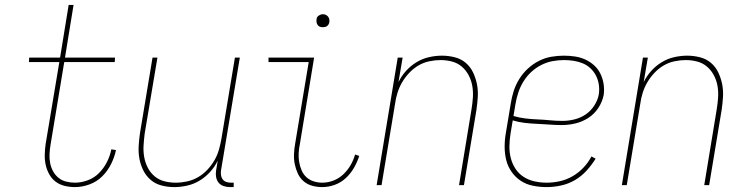

<svg xmlns="http://www.w3.org/2000/svg" viewBox="-20 -755 3040 783"><path d="M286 8Q264 8 243.5 3Q223 -2 207 -14Q191 -26 181 -44Q171 -62 166.5 -82Q162 -102 162.5 -124Q163 -146 166 -167L222 -502H98L99 -520H225L260 -735H280L245 -520H449L448 -502H242L186 -164Q183 -146 182 -127Q181 -108 184.5 -90Q188 -72 196.5 -56.5Q205 -41 218.5 -30Q232 -19 249.5 -14.5Q267 -10 286 -10Q312 -10 338.5 -20Q365 -30 384.5 -50Q404 -70 416.5 -95Q429 -120 434 -146L453 -143Q447 -114 433 -86Q419 -58 397 -36Q375 -14 345 -3Q315 8 286 8Z M691 8Q664 8 639 1.5Q614 -5 595 -21Q576 -37 564.5 -60Q553 -83 548.5 -108Q544 -133 545.5 -159.5Q547 -186 551 -213L602 -520H622L570 -210Q567 -186 565.5 -162Q564 -138 568 -115Q572 -92 582.5 -71.5Q593 -51 610 -36.5Q627 -22 649.5 -16Q672 -10 697 -10Q719 -10 742.5 -15Q766 -20 787 -32Q808 -44 825 -62Q842 -80 854 -100.5Q866 -121 872.5 -143.5Q879 -166 883 -189L938 -520H958L881 -58Q880 -49 881.5 -39.5Q883 -30 888.5 -23Q894 -16 903 -13Q912 -10 921 -10H933V8H918Q905 8 892.5 4Q880 0 872 -9.5Q864 -19 861.5 -32Q859 -45 861 -58L868 -100Q856 -75 837 -54Q818 -33 794 -18.5Q770 -4 743 2Q716 8 691 8Z M1294 8Q1273 8 1253 2.5Q1233 -3 1218 -16Q1203 -29 1194.5 -47.5Q1186 -66 1182 -86Q1178 -106 1179 -127.5Q1180 -149 1184 -171L1239 -502H1075V-520H1261L1203 -168Q1199 -149 1198 -130.5Q1197 -112 1200 -94.5Q1203 -77 1210 -60.5Q1217 -44 1229.5 -32.5Q1242 -21 1259 -15.5Q1276 -10 1294 -10Q1317 -10 1339.5 -18.5Q1362 -27 1380 -44Q1398 -61 1410 -82Q1422 -103 1428 -125L1445 -119Q1437 -94 1423.5 -70.5Q1410 -47 1390 -28.5Q1370 -10 1344.5 -1Q1319 8 1294 8ZM1296 -644Q1290 -644 1284.5 -646Q1279 -648 1275.5 -653Q1272 -658 1271 -664Q1270 -670 1271 -676Q1271 -681 1273.5 -685Q1276 -689 1280 -691.5Q1284 -694 1288 -695.5Q1292 -697 1297 -697Q1303 -697 1308.5 -694.5Q1314 -692 1318 -687Q1322 -682 1323 -676Q1324 -670 1323 -664Q1322 -659 1319.5 -655Q1317 -651 1313.5 -648.5Q1310 -646 1305.5 -645Q1301 -644 1296 -644Z M1516 0 1602 -520H1622L1605 -420Q1617 -445 1636 -466Q1655 -487 1679 -501.5Q1703 -516 1730 -522Q1757 -528 1782 -528Q1809 -528 1834.5 -521.5Q1860 -515 1879 -499Q1898 -483 1909 -460Q1920 -437 1925 -412Q1930 -387 1928.5 -360.5Q1927 -334 1923 -307L1872 0H1852L1903 -310Q1907 -334 1908.5 -358Q1910 -382 1906 -405Q1902 -428 1891 -448.5Q1880 -469 1863 -483.5Q1846 -498 1823.5 -504Q1801 -510 1776 -510Q1754 -510 1730.5 -505Q1707 -500 1686.5 -488Q1666 -476 1649 -458Q1632 -440 1620 -419.5Q1608 -399 1601 -376.5Q1594 -354 1591 -331L1536 0Z M2209 8Q2181 8 2153.5 2.5Q2126 -3 2104 -17.5Q2082 -32 2066.5 -54Q2051 -76 2044.5 -102Q2038 -128 2038 -156.5Q2038 -185 2043 -213L2063 -333Q2067 -359 2075 -384Q2083 -409 2097.5 -432.5Q2112 -456 2132.5 -475Q2153 -494 2177.5 -506.5Q2202 -519 2228 -523.5Q2254 -528 2280 -528Q2303 -528 2325.5 -524.5Q2348 -521 2367.5 -512Q2387 -503 2403 -488.5Q2419 -474 2428.5 -454.5Q2438 -435 2441.5 -413Q2445 -391 2442 -368Q2437 -341 2420.5 -315.5Q2404 -290 2379 -274Q2354 -258 2326 -251.5Q2298 -245 2271 -245Q2246 -245 2220.5 -247Q2195 -249 2169.5 -250Q2144 -251 2119 -254Q2094 -257 2071 -264L2062 -210Q2058 -185 2057.5 -159.5Q2057 -134 2063 -110.5Q2069 -87 2082 -67Q2095 -47 2115 -34Q2135 -21 2159.5 -15.5Q2184 -10 2209 -10Q2236 -10 2263 -16Q2290 -22 2314.5 -36Q2339 -50 2359 -71Q2379 -92 2392 -117L2409 -108Q2393 -82 2372 -59Q2351 -36 2324.5 -20.5Q2298 -5 2268 1.5Q2238 8 2209 8ZM2274 -262Q2298 -262 2322.5 -268Q2347 -274 2368 -288Q2389 -302 2403.5 -324.5Q2418 -347 2422 -370Q2425 -391 2422 -410.5Q2419 -430 2410.5 -446.5Q2402 -463 2388.5 -476Q2375 -489 2357 -496.5Q2339 -504 2319.5 -507Q2300 -510 2280 -510Q2256 -510 2232.5 -505.5Q2209 -501 2186.5 -489.5Q2164 -478 2145.5 -460.5Q2127 -443 2114 -421.5Q2101 -400 2093.5 -377Q2086 -354 2082 -330L2074 -282Q2097 -275 2122 -272Q2147 -269 2172.5 -268Q2198 -267 2223 -264.5Q2248 -262 2274 -262Z M2516 0 2602 -520H2622L2605 -420Q2617 -445 2636 -466Q2655 -487 2679 -501.5Q2703 -516 2730 -522Q2757 -528 2782 -528Q2809 -528 2834.5 -521.5Q2860 -515 2879 -499Q2898 -483 2909 -460Q2920 -437 2925 -412Q2930 -387 2928.5 -360.5Q2927 -334 2923 -307L2872 0H2852L2903 -310Q2907 -334 2908.5 -358Q2910 -382 2906 -405Q2902 -428 2891 -448.5Q2880 -469 2863 -483.5Q2846 -498 2823.5 -504Q2801 -510 2776 -510Q2754 -510 2730.5 -505Q2707 -500 2686.5 -488Q2666 -476 2649 -458Q2632 -440 2620 -419.5Q2608 -399 2601 -376.5Q2594 -354 2591 -331L2536 0Z"/></svg>

Font: Iosevka Curly Thin
Style: Italic
Weight: 100
Italic angle: -9°
Monospace: yes
Designer: Belleve Invis
Foundry: Belleve Invis
Version: Version 22.1.2; ttfautohint (v1.8.4)